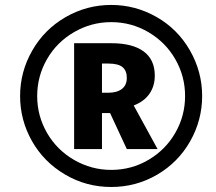

<svg xmlns="http://www.w3.org/2000/svg" viewBox="-20 -744 872 774"><path d="M604 -439Q604 -397 582.5 -366Q561 -335 519 -318.8L615.2 -143.1H491.2L423.8 -288.1H391.1V-143.1H278.8V-569.8H429.2Q513.7 -569.8 558.8 -536.9Q604 -503.9 604 -439ZM391.1 -370.1H416Q451.2 -370.1 471.2 -385.3Q491.2 -400.4 491.2 -430.2Q491.2 -459 473.9 -473.4Q456.5 -487.8 417 -487.8H391.1ZM61 -356.9Q61 -454.6 109.9 -540Q158.7 -625.5 244.1 -674.8Q329.6 -724.1 428.2 -724.1Q525.4 -724.1 610.6 -675.8Q695.8 -627.4 745.4 -541.3Q794.9 -455.1 794.9 -356.9Q794.9 -259.8 746.8 -174.8Q698.7 -89.8 613.8 -40Q528.8 9.8 428.2 9.8Q327.1 9.8 241.7 -40.8Q156.2 -91.3 108.6 -175.8Q61 -260.3 61 -356.9ZM129.9 -356.9Q129.9 -276.9 169.7 -208Q209.5 -139.2 279.1 -99.1Q348.6 -59.1 428.2 -59.1Q509.8 -59.1 578.6 -99.6Q647.5 -140.1 686.8 -208.7Q726.1 -277.3 726.1 -356.9Q726.1 -436.5 686.8 -505.1Q647.5 -573.7 578.4 -614.3Q509.3 -654.8 428.2 -654.8Q348.1 -654.8 278.6 -614.5Q209 -574.2 169.4 -505.4Q129.9 -436.5 129.9 -356.9Z"/></svg>

Font: TypoPRO Open Sans
Style: Bold Italic
Weight: 700
Italic angle: -12°
Foundry: Ascender Corporation
Version: Version 1.10